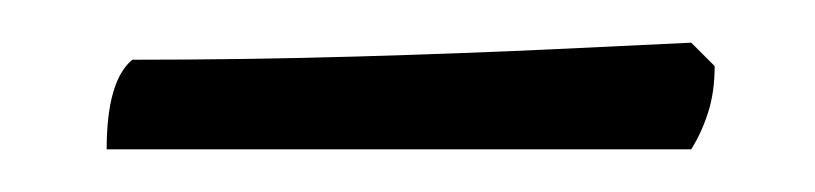

<svg xmlns="http://www.w3.org/2000/svg" viewBox="-20 -340 382 90"><path d="M30 -270Q30 -302 42 -312Q95 -312 147 -313.5Q199 -315 241 -317Q283 -319 304 -320L315 -309Q315 -297 312 -287.5Q309 -278 304 -270Z"/></svg>

Font: Texturina Thin
Style: Regular
Weight: 100
Designer: Guillermo Torres Carreño
Foundry: Omnibus-Type
Version: Version 1.002; ttfautohint (v1.8.3)